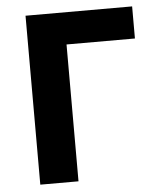

<svg xmlns="http://www.w3.org/2000/svg" viewBox="-49 -695 619 738"><g transform="rotate(-5 260.5 -326.0)"><path d="M76.8 0V-651.8H488.1V-528H224.2V0Z"/></g></svg>

Font: Source Sans 3 VF
Style: Regular
Weight: 200
Designer: Paul D. Hunt
Foundry: Adobe
Version: Version 3.046;hotconv 1.0.118;makeotfexe 2.5.65603